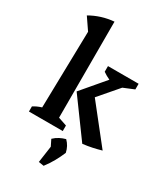

<svg xmlns="http://www.w3.org/2000/svg" viewBox="-241 -856 1041 1205"><g transform="rotate(30 279.0 -254.0)"><path d="M35 0V-37Q47 -45 61 -51.5Q75 -58 94 -64L106 -619L48 -704Q86 -726 128.5 -739.5Q171 -753 218 -757V-61L280 -40V0ZM426 8 231 -259 423 -485H509V-471L312 -242L315 -326L558 -19Q527 -10 494.5 -3Q462 4 426 8ZM430 -407Q400 -413 373 -425Q346 -437 322 -454V-495H544V-454ZM247 243 268 96 365 109Q350 145 330.5 180Q311 215 285 249ZM280 155 242 78Q261 60 281.5 49.5Q302 39 324 33Q340 49 350 67.5Q360 86 365 109Z"/></g></svg>

Font: Piazzolla Thin
Style: Bold
Weight: 700
Version: Version 2.005